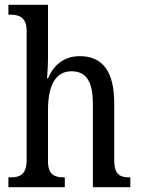

<svg xmlns="http://www.w3.org/2000/svg" viewBox="-20 -780 587 800"><path d="M15 0H250V-41H248C210 -41 180 -49 180 -108V-321C180 -420 209 -483 278 -483C344 -483 367 -433 367 -346V0H523V-41H521C482 -41 456 -50 456 -113V-349C456 -486 405 -546 312 -546C243 -546 202 -505 180 -454H176C176 -460 180 -501 180 -534V-760H15V-719H23C57 -719 91 -710 91 -651V-113C91 -50 60 -41 23 -41H15Z"/></svg>

Font: Noto Serif Ethiopic Cn
Style: Regular
Weight: 400
Width: 3
Designer: Monotype Design Team
Foundry: Monotype Imaging Inc.
Version: Version 2.102